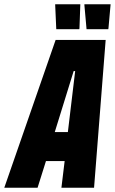

<svg xmlns="http://www.w3.org/2000/svg" viewBox="-66 -874 535 894"><path d="M-46 0 193 -688H426L372 0H220L235 -124H148L109 0ZM189 -259H250L284 -543H277ZM303 -738H196L191 -850V-854H308L304 -742ZM438 -738H337L327 -850V-854H449L439 -742Z"/></svg>

Font: Saira Condensed Black
Style: Italic
Weight: 900
Width: 3
Italic angle: -12°
Designer: Hector Gatti with collaboration of the Omnibus-Type team
Foundry: Omnibus-Type
Version: Version 1.101